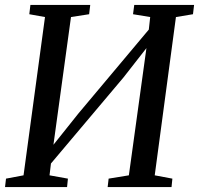

<svg xmlns="http://www.w3.org/2000/svg" viewBox="-20 -763 812 783"><path d="M0.5 0 4.5 -34.5 76 -48 163.5 -693.5 99.5 -705 104 -743H348L343.5 -705L269.5 -693.5L192.5 -133L173.5 -142L300 -300.5L615.5 -676.5L582 -598L592.5 -693.5L522.5 -705L527.5 -743H771.5L767 -705L697.5 -693.5L611 -48L683 -34.5L679.5 0H419L423 -34.5L505.5 -48L582.5 -605.5L603.5 -600.5L483.5 -447L158.5 -61.5L192 -131.5L182 -48L257 -34.5L253.5 0Z"/></svg>

Font: Merriweather 48pt
Style: Italic
Weight: 400
Italic angle: -7.8°
Version: Version 2.101